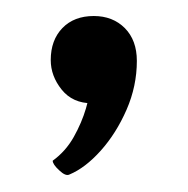

<svg xmlns="http://www.w3.org/2000/svg" viewBox="-20 -110 230 235"><path d="M90.2 -3.7 117.6 8.7Q109.7 12.2 104.6 14.3Q99.5 16.4 92.6 16.4Q68.9 16.4 55.5 -0.3Q42.1 -17 42.1 -36.5Q42.1 -60.9 56.4 -75.7Q70.7 -90.4 94.8 -90.4Q118 -90.4 132.8 -75.6Q147.5 -60.7 147.5 -35.5Q147.5 -4.6 134.9 24.3Q122.2 53.3 103.3 74.4Q84.4 95.5 65 103.6Q60.4 106 52.5 98.5Q44.5 91.1 44.5 86.7Q60.4 75.2 70.3 57.6Q80.1 40.1 85.2 22.7Q90.2 5.3 90.2 -3.7Z"/></svg>

Font: Karma Variable Light
Style: Regular
Weight: 300
Designer: Joana Correia
Foundry: Indian Type Foundry
Version: Version 3.000